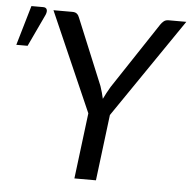

<svg xmlns="http://www.w3.org/2000/svg" viewBox="-146 -778 828 830"><g transform="rotate(5 268.0 -363.0)"><path d="M0 0ZM336 -286.5 300.5 0H207L242.5 -285.5L53.5 -716.5H136Q148.5 -716.5 155.5 -710.5Q162.5 -704.5 166 -694.5L284.5 -407.5Q294 -379 299.5 -353.5Q305.5 -366.5 312.8 -379.8Q320 -393 328.5 -407.5L518.5 -694.5Q524 -703 532.2 -709.8Q540.5 -716.5 552.5 -716.5H630ZM-93.5 -553.5 -43 -726H8Q20.5 -726 24 -717.2Q27.5 -708.5 21.5 -694L-44.5 -553.5Z"/></g></svg>

Font: Lato
Style: Italic
Weight: 400
Italic angle: -7°
Designer: Lukasz Dziedzic
Foundry: tyPoland Lukasz Dziedzic
Version: Version 2.007; 2014-02-27